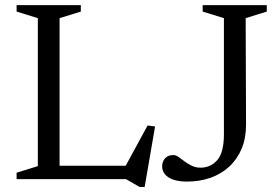

<svg xmlns="http://www.w3.org/2000/svg" viewBox="-20 -696 1088 746"><path d="M542 30.5H522.5L469.5 0H159.5V-52H523.5L458 -33L553.5 -208.5L582.5 -204.5ZM211.5 -625.5V0H44.5V-25L127 -50.5V-625.5L44.5 -651V-676H294V-651ZM936 -211.5Q936 -159 918.8 -118Q901.5 -77 870.5 -48.5Q839.5 -20 797.8 -5.2Q756 9.5 706 9.5Q675.5 9.5 654 2.2Q632.5 -5 621.2 -18.5Q610 -32 610 -49.5Q610 -67.5 621 -80.5Q632 -93.5 654 -93.5Q663 -93.5 673.5 -86.2Q684 -79 696.8 -69.2Q709.5 -59.5 725 -52Q740.5 -44.5 759 -44.5Q798.5 -44.5 824.2 -74Q850 -103.5 850 -174.5V-625.5L767.5 -651V-676H1016.5V-651L934.5 -625.5Z"/></svg>

Font: Newsreader 16pt 16pt
Style: Regular
Weight: 400
Version: Version 1.003